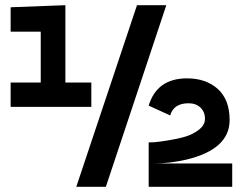

<svg xmlns="http://www.w3.org/2000/svg" viewBox="-20 -720 935 740"><path d="M553 -313Q585 -418 701 -418Q774 -418 819.5 -377Q865 -336 865 -257Q865 -145 699 -105Q634 -90 575 -90H875V0H553V-171Q562 -171 576.5 -172Q591 -173 628.5 -179Q666 -185 694.5 -193.5Q723 -202 746.5 -220Q770 -238 770 -262Q770 -289 752.5 -305.5Q735 -322 707 -322Q649 -322 636 -275ZM621 -700 388 0H274L508 -700ZM21 -692 232 -700V-402H332V-308H21V-402H137V-598H21Z"/></svg>

Font: Edgecutting Lite Sharp
Style: Medium
Weight: 500
Designer: RandomMaerks (Nguyen Gia Bao)
Version: Version 1.0